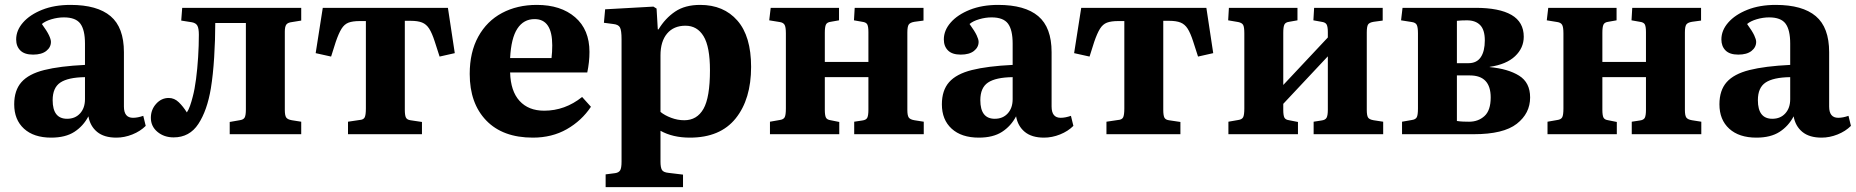

<svg xmlns="http://www.w3.org/2000/svg" viewBox="-20 -548 7578 784"><path d="M189 14Q118 14 78 -22.5Q38 -59 38 -122Q38 -179 67.5 -212.5Q97 -246 160.5 -262Q224 -278 327 -283V-370Q327 -426 308 -451.5Q289 -477 241 -477Q216 -477 190.5 -469.5Q165 -462 151 -450Q172 -421 180 -404Q188 -387 188 -377Q188 -355 169 -340Q150 -325 115 -325Q80 -325 63 -342Q46 -359 46 -387Q46 -424 74 -456Q102 -488 152 -508Q202 -528 268 -528Q377 -528 431.5 -482Q486 -436 486 -335V-113Q486 -67 523 -67Q542 -67 565 -75L575 -34Q553 -12 520.5 1Q488 14 455 14Q405 14 376.5 -9.5Q348 -33 341 -73Q320 -33 283.5 -9.5Q247 14 189 14ZM254 -63Q287 -63 307 -85Q327 -107 327 -143V-233Q258 -232 226.5 -211Q195 -190 195 -139Q195 -63 254 -63Z M689 13Q650 13 623 -9.5Q596 -32 596 -67Q596 -100 617.5 -124Q639 -148 669 -148Q692 -148 710 -130.5Q728 -113 743 -89Q750 -99 756 -116Q762 -133 767 -153Q775 -183 780.5 -225Q786 -267 789 -314.5Q792 -362 792 -406Q792 -432 786 -443Q780 -454 764 -457L720 -464L724 -516H1210V-464L1173 -458Q1155 -456 1149 -447.5Q1143 -439 1143 -419V-99Q1143 -77 1148.5 -68.5Q1154 -60 1172 -57L1210 -51V0H918V-50L958 -57Q974 -59 979 -68Q984 -77 984 -101V-454H859Q859 -386 854.5 -314Q850 -242 841 -187Q826 -97 790 -42Q754 13 689 13Z M1401 0V-51L1448 -58Q1464 -59 1469 -68.5Q1474 -78 1474 -105V-462H1449Q1420 -462 1403 -455.5Q1386 -449 1374.5 -430.5Q1363 -412 1351 -377L1332 -317L1269 -331L1298 -516H1809L1837 -331L1775 -317L1755 -379Q1744 -413 1732.5 -431Q1721 -449 1703.5 -456Q1686 -463 1657 -463H1633V-100Q1633 -77 1637.5 -68Q1642 -59 1656 -57L1703 -50V0Z M2156 14Q2033 14 1965.5 -56Q1898 -126 1898 -246Q1898 -335 1933 -398.5Q1968 -462 2030 -495Q2092 -528 2172 -528Q2270 -528 2328.5 -477.5Q2387 -427 2387 -336Q2387 -295 2378 -252H2063Q2065 -176 2101.5 -136Q2138 -96 2202 -96Q2287 -96 2357 -152L2393 -112Q2355 -55 2294.5 -20.5Q2234 14 2156 14ZM2063 -311H2232Q2235 -335 2235 -363Q2235 -470 2163 -470Q2118 -470 2092.5 -431Q2067 -392 2063 -311Z M2453 216V164L2492 159Q2506 157 2512 148Q2518 139 2518 112V-388Q2518 -424 2511.5 -436Q2505 -448 2484 -450L2446 -455L2451 -510L2648 -521L2661 -513L2666 -428H2669Q2696 -473 2736.5 -500.5Q2777 -528 2839 -528Q2935 -528 2991 -464Q3047 -400 3047 -275Q3047 -143 2984 -64.5Q2921 14 2797 14Q2727 14 2677 -14V112Q2677 136 2683 146Q2689 156 2711 158L2769 165V216ZM2774 -57Q2826 -57 2852.5 -103.5Q2879 -150 2879 -261Q2879 -357 2853 -400Q2827 -443 2779 -443Q2731 -443 2704 -411Q2677 -379 2677 -322V-91Q2694 -77 2720.5 -67Q2747 -57 2774 -57Z M3124 0V-51L3164 -58Q3179 -60 3184 -69Q3189 -78 3189 -105V-412Q3189 -438 3183.5 -447Q3178 -456 3164 -458L3121 -465L3127 -516H3406V-465L3372 -459Q3357 -457 3352.5 -447.5Q3348 -438 3348 -414V-295H3526V-417Q3526 -439 3521.5 -448Q3517 -457 3501 -459L3467 -465L3470 -516H3751V-464L3714 -459Q3696 -456 3690.5 -447.5Q3685 -439 3685 -415V-99Q3685 -77 3690.5 -68.5Q3696 -60 3714 -57L3752 -51V0H3468V-51L3501 -56Q3517 -58 3521.5 -67.5Q3526 -77 3526 -100V-233H3348V-100Q3348 -77 3352.5 -68Q3357 -59 3372 -57L3407 -50V0Z M3977 14Q3906 14 3866 -22.5Q3826 -59 3826 -122Q3826 -179 3855.5 -212.5Q3885 -246 3948.5 -262Q4012 -278 4115 -283V-370Q4115 -426 4096 -451.5Q4077 -477 4029 -477Q4004 -477 3978.5 -469.5Q3953 -462 3939 -450Q3960 -421 3968 -404Q3976 -387 3976 -377Q3976 -355 3957 -340Q3938 -325 3903 -325Q3868 -325 3851 -342Q3834 -359 3834 -387Q3834 -424 3862 -456Q3890 -488 3940 -508Q3990 -528 4056 -528Q4165 -528 4219.5 -482Q4274 -436 4274 -335V-113Q4274 -67 4311 -67Q4330 -67 4353 -75L4363 -34Q4341 -12 4308.5 1Q4276 14 4243 14Q4193 14 4164.5 -9.5Q4136 -33 4129 -73Q4108 -33 4071.5 -9.5Q4035 14 3977 14ZM4042 -63Q4075 -63 4095 -85Q4115 -107 4115 -143V-233Q4046 -232 4014.5 -211Q3983 -190 3983 -139Q3983 -63 4042 -63Z M4498 0V-51L4545 -58Q4561 -59 4566 -68.5Q4571 -78 4571 -105V-462H4546Q4517 -462 4500 -455.5Q4483 -449 4471.5 -430.5Q4460 -412 4448 -377L4429 -317L4366 -331L4395 -516H4906L4934 -331L4872 -317L4852 -379Q4841 -413 4829.5 -431Q4818 -449 4800.5 -456Q4783 -463 4754 -463H4730V-100Q4730 -77 4734.5 -68Q4739 -59 4753 -57L4800 -50V0Z M4996 0V-51L5036 -58Q5051 -60 5056 -69Q5061 -78 5061 -105V-412Q5061 -438 5056 -446.5Q5051 -455 5036 -458L4995 -465L4998 -516H5278V-465L5244 -459Q5229 -457 5224.5 -447.5Q5220 -438 5220 -414V-201L5402 -395V-417Q5402 -439 5397 -448Q5392 -457 5376 -459L5343 -465L5346 -516H5626V-464L5589 -459Q5571 -456 5566 -447.5Q5561 -439 5561 -415V-99Q5561 -77 5566 -68.5Q5571 -60 5589 -57L5628 -51V0H5344V-51L5376 -56Q5392 -58 5397 -67.5Q5402 -77 5402 -100V-318L5220 -124V-100Q5220 -77 5224.5 -68Q5229 -59 5244 -57L5280 -50V0Z M5705 0V-51L5745 -58Q5760 -60 5765 -69Q5770 -78 5770 -105V-412Q5770 -437 5765 -446.5Q5760 -456 5745 -458L5701 -465L5707 -516H6005Q6102 -516 6152 -487Q6202 -458 6202 -398Q6202 -352 6166.5 -318.5Q6131 -285 6063 -275V-274Q6138 -267 6183 -239Q6228 -211 6228 -150Q6228 -85 6173.5 -42.5Q6119 0 5998 0ZM5929 -290H5976Q6010 -290 6026.5 -314.5Q6043 -339 6043 -383Q6043 -426 6024 -445.5Q6005 -465 5970 -465Q5946 -465 5929 -463ZM5979 -51Q6016 -51 6041.5 -74Q6067 -97 6067 -150Q6067 -240 5982 -240H5929V-54Q5942 -52 5954.5 -51.5Q5967 -51 5979 -51Z M6299 0V-51L6339 -58Q6354 -60 6359 -69Q6364 -78 6364 -105V-412Q6364 -438 6358.5 -447Q6353 -456 6339 -458L6296 -465L6302 -516H6581V-465L6547 -459Q6532 -457 6527.5 -447.5Q6523 -438 6523 -414V-295H6701V-417Q6701 -439 6696.5 -448Q6692 -457 6676 -459L6642 -465L6645 -516H6926V-464L6889 -459Q6871 -456 6865.5 -447.5Q6860 -439 6860 -415V-99Q6860 -77 6865.5 -68.5Q6871 -60 6889 -57L6927 -51V0H6643V-51L6676 -56Q6692 -58 6696.5 -67.5Q6701 -77 6701 -100V-233H6523V-100Q6523 -77 6527.5 -68Q6532 -59 6547 -57L6582 -50V0Z M7152 14Q7081 14 7041 -22.5Q7001 -59 7001 -122Q7001 -179 7030.5 -212.5Q7060 -246 7123.5 -262Q7187 -278 7290 -283V-370Q7290 -426 7271 -451.5Q7252 -477 7204 -477Q7179 -477 7153.5 -469.5Q7128 -462 7114 -450Q7135 -421 7143 -404Q7151 -387 7151 -377Q7151 -355 7132 -340Q7113 -325 7078 -325Q7043 -325 7026 -342Q7009 -359 7009 -387Q7009 -424 7037 -456Q7065 -488 7115 -508Q7165 -528 7231 -528Q7340 -528 7394.5 -482Q7449 -436 7449 -335V-113Q7449 -67 7486 -67Q7505 -67 7528 -75L7538 -34Q7516 -12 7483.5 1Q7451 14 7418 14Q7368 14 7339.5 -9.5Q7311 -33 7304 -73Q7283 -33 7246.5 -9.5Q7210 14 7152 14ZM7217 -63Q7250 -63 7270 -85Q7290 -107 7290 -143V-233Q7221 -232 7189.5 -211Q7158 -190 7158 -139Q7158 -63 7217 -63Z"/></svg>

Font: Literata 36pt
Style: Bold
Weight: 700
Designer: Latin by Veronika Burian and Jose Scaglione. Greek by Irene Vlachou. Cyrillic by Vera Evstafieva.
Foundry: TypeTogether
Version: Version 3.002